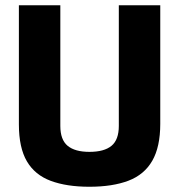

<svg xmlns="http://www.w3.org/2000/svg" viewBox="-20 -700 683 732"><path d="M321 12Q234 12 173.5 -10.5Q113 -33 82.5 -85Q52 -137 52 -226V-680H210V-220Q210 -167 238 -144Q266 -121 321 -121Q377 -121 405 -144Q433 -167 433 -220V-680H591V-228Q591 -140 560.5 -87Q530 -34 469.5 -11Q409 12 321 12Z"/></svg>

Font: Cairo Play ExtraBold
Style: Regular
Weight: 800
Version: Version 3.119